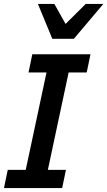

<svg xmlns="http://www.w3.org/2000/svg" viewBox="-25 -950 542 970"><path d="M289.1 0H-4.9L14.2 -91.8H105L210 -584H119.1L138.2 -675.8H432.1L413.1 -584H321.8L216.8 -91.8H308.1ZM249.5 -930.2 306.2 -829.1 408.2 -930.2H497.1L348.1 -753.9H239.3L166.5 -930.2Z"/></svg>

Font: Clear Sans Medium
Style: Italic
Weight: 500
Italic angle: -12°
Foundry: Intel Corporation
Version: Version 1.00